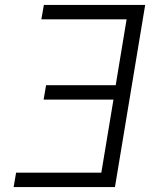

<svg xmlns="http://www.w3.org/2000/svg" viewBox="-20 -755 640 775"><path d="M35 0 45 -58H389L438 -353H156L166 -411H447L491 -677H147L157 -735H566L444 0Z"/></svg>

Font: Iosevka SS04 Lt Ex Obl
Style: Regular
Weight: 300
Width: 7
Italic angle: -9°
Monospace: yes
Designer: Belleve Invis
Foundry: Belleve Invis
Version: Version 19.0.0; ttfautohint (v1.8.4)